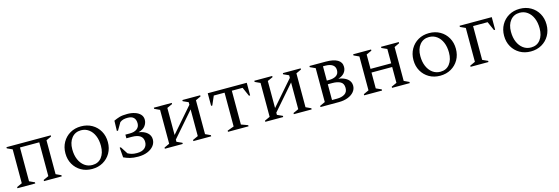

<svg xmlns="http://www.w3.org/2000/svg" viewBox="27 -1545 7362 2529"><g transform="rotate(-15 3707.5 -280.5)"><path d="M60 0V-16L132 -49V-511L60 -544V-560H664V-544L593 -511V-49L664 -16V0H422V-16L494 -49V-510H231V-49L303 -16V0Z M1078 10Q994 10 929 -27.5Q864 -65 826.5 -130.5Q789 -196 789 -280Q789 -364 826.5 -430Q864 -496 929 -533.5Q994 -571 1078 -571Q1162 -571 1227.5 -533.5Q1293 -496 1330.5 -430Q1368 -364 1368 -280Q1368 -196 1330.5 -130.5Q1293 -65 1227.5 -27.5Q1162 10 1078 10ZM1094 -40Q1175 -40 1221 -99Q1267 -158 1267 -255Q1267 -334 1241.5 -394Q1216 -454 1170 -487.5Q1124 -521 1065 -521Q985 -521 937.5 -462.5Q890 -404 890 -308Q890 -228 916 -168Q942 -108 988 -74Q1034 -40 1094 -40Z M1710 -571Q1767 -571 1813.5 -555.5Q1860 -540 1887 -510.5Q1914 -481 1914 -439Q1914 -393 1884.5 -354Q1855 -315 1791 -300Q1867 -288 1908 -251Q1949 -214 1949 -161Q1949 -112 1918.5 -73.5Q1888 -35 1833.5 -12.5Q1779 10 1707 10Q1640 10 1594.5 -2Q1549 -14 1510 -33L1499 -168H1515L1578 -70Q1601 -57 1629.5 -48.5Q1658 -40 1702 -40Q1772 -40 1807.5 -71.5Q1843 -103 1843 -154Q1843 -264 1690 -264H1616V-314H1677Q1739 -314 1774.5 -341.5Q1810 -369 1810 -416Q1810 -467 1783.5 -494Q1757 -521 1700 -521Q1669 -521 1644 -515Q1619 -509 1595 -491L1536 -390H1520L1524 -529Q1562 -547 1602 -559Q1642 -571 1710 -571Z M2070 0V-16L2142 -49V-511L2070 -544V-560H2314V-544L2241 -511V-142L2532 -476V-511L2459 -544V-560H2702V-544L2631 -511V-49L2702 -16V0H2459V-16L2532 -49V-413L2241 -79V-49L2314 -16V0Z M2931 0V-16L3021 -49V-510H2874L2821 -388H2805V-560H3337V-388H3321L3267 -510H3120V-49L3211 -16V0Z M3440 0V-16L3512 -49V-511L3440 -544V-560H3684V-544L3611 -511V-142L3902 -476V-511L3829 -544V-560H4072V-544L4001 -511V-49L4072 -16V0H3829V-16L3902 -49V-413L3611 -79V-49L3684 -16V0Z M4192 0V-16L4264 -49V-511L4192 -544V-560H4414Q4518 -560 4573.5 -528Q4629 -496 4629 -432Q4629 -384 4599 -349Q4569 -314 4516 -300Q4593 -289 4637 -253Q4681 -217 4681 -161Q4681 -115 4651 -78.5Q4621 -42 4567 -21Q4513 0 4442 0ZM4392 -510H4363V-315H4394Q4453 -315 4490.5 -338.5Q4528 -362 4528 -414Q4528 -461 4493 -485.5Q4458 -510 4392 -510ZM4424 -265H4363V-50H4431Q4496 -50 4536.5 -76Q4577 -102 4577 -158Q4577 -218 4536 -241.5Q4495 -265 4424 -265Z M4788 0V-16L4860 -49V-511L4788 -544V-560H5032V-544L4959 -511V-315H5241V-511L5168 -544V-560H5410V-544L5340 -511V-49L5410 -16V0H5168V-16L5241 -49V-265H4959V-49L5032 -16V0Z M5824 10Q5740 10 5675 -27.5Q5610 -65 5572.5 -130.5Q5535 -196 5535 -280Q5535 -364 5572.5 -430Q5610 -496 5675 -533.5Q5740 -571 5824 -571Q5908 -571 5973.5 -533.5Q6039 -496 6076.5 -430Q6114 -364 6114 -280Q6114 -196 6076.5 -130.5Q6039 -65 5973.5 -27.5Q5908 10 5824 10ZM5840 -40Q5921 -40 5967 -99Q6013 -158 6013 -255Q6013 -334 5987.5 -394Q5962 -454 5916 -487.5Q5870 -521 5811 -521Q5731 -521 5683.5 -462.5Q5636 -404 5636 -308Q5636 -228 5662 -168Q5688 -108 5734 -74Q5780 -40 5840 -40Z M6239 0V-16L6311 -49V-511L6239 -544V-560H6678V-388H6662L6608 -510H6410V-49L6483 -16V0Z M7060 10Q6976 10 6911 -27.5Q6846 -65 6808.5 -130.5Q6771 -196 6771 -280Q6771 -364 6808.5 -430Q6846 -496 6911 -533.5Q6976 -571 7060 -571Q7144 -571 7209.5 -533.5Q7275 -496 7312.5 -430Q7350 -364 7350 -280Q7350 -196 7312.5 -130.5Q7275 -65 7209.5 -27.5Q7144 10 7060 10ZM7076 -40Q7157 -40 7203 -99Q7249 -158 7249 -255Q7249 -334 7223.5 -394Q7198 -454 7152 -487.5Q7106 -521 7047 -521Q6967 -521 6919.5 -462.5Q6872 -404 6872 -308Q6872 -228 6898 -168Q6924 -108 6970 -74Q7016 -40 7076 -40Z"/></g></svg>

Font: Spectral SC Medium
Style: Regular
Weight: 500
Designer: Jean-Baptiste Levee
Foundry: Production Type
Version: Version 2.001